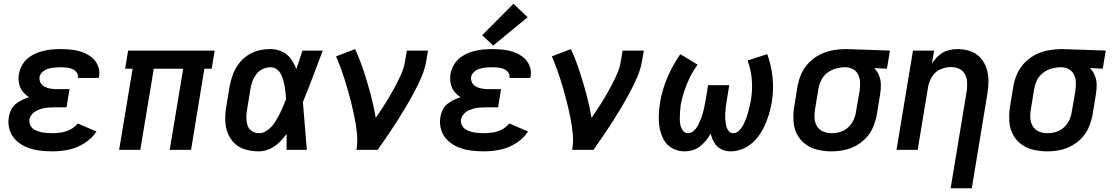

<svg xmlns="http://www.w3.org/2000/svg" viewBox="-20 -800 5944 1025"><path d="M261 8Q303 8 346.5 -1Q390 -10 430 -35Q470 -60 495 -98L395 -141Q379 -121 356 -109Q333 -97 308.5 -93Q284 -89 261 -89Q244 -89 227 -90.5Q210 -92 194 -96Q178 -100 164 -108Q150 -116 142.5 -130.5Q135 -145 137 -162Q140 -177 151 -190Q162 -203 177 -210Q192 -217 207.5 -221Q223 -225 238.5 -226Q254 -227 269 -227H335L351 -324H285Q268 -324 251.5 -326.5Q235 -329 220 -336Q205 -343 197 -357.5Q189 -372 191 -389Q194 -405 208 -417Q222 -429 238.5 -433.5Q255 -438 271 -439.5Q287 -441 303 -441Q319 -441 334.5 -439.5Q350 -438 364 -432.5Q378 -427 388 -415Q398 -403 396 -387Q396 -386 395 -384H507Q508 -388 509 -392Q514 -422 502.5 -449.5Q491 -477 469 -494.5Q447 -512 420 -521.5Q393 -531 363.5 -534.5Q334 -538 303 -538Q276 -538 248.5 -535Q221 -532 194 -523.5Q167 -515 142 -499Q117 -483 101.5 -458Q86 -433 81 -405Q77 -380 81.5 -355.5Q86 -331 100.5 -312.5Q115 -294 135 -281Q116 -275 98 -266.5Q80 -258 63.5 -244.5Q47 -231 38.5 -212.5Q30 -194 27 -175Q21 -139 31.5 -106Q42 -73 66.5 -50Q91 -27 122.5 -14Q154 -1 189.5 3.5Q225 8 261 8Z M616 0H729L801 -433H958L886 0H1000L1071 -433H1110L1126 -530H664L648 -433H688Z M1362 8Q1391 8 1419 -4.5Q1447 -17 1469.5 -38.5Q1492 -60 1510 -85Q1510 -43 1510 0H1618Q1612 -64 1607.5 -127.5Q1603 -191 1597 -255Q1625 -323 1651 -392Q1677 -461 1703 -530H1595Q1579 -480 1562 -431Q1551 -460 1533 -485.5Q1515 -511 1486 -524.5Q1457 -538 1423 -538Q1392 -538 1361 -530.5Q1330 -523 1302 -504.5Q1274 -486 1254 -459Q1234 -432 1223 -402Q1212 -372 1206 -341L1188 -231Q1182 -195 1182.5 -159Q1183 -123 1195.5 -90.5Q1208 -58 1232.5 -34.5Q1257 -11 1291.5 -1.5Q1326 8 1362 8ZM1362 -89Q1341 -89 1324 -100.5Q1307 -112 1301 -132Q1295 -152 1295 -173Q1295 -194 1299 -215L1317 -325Q1320 -346 1327.5 -366Q1335 -386 1348.5 -404Q1362 -422 1382.5 -431.5Q1403 -441 1423 -441Q1445 -441 1461 -427.5Q1477 -414 1484.5 -394.5Q1492 -375 1496.5 -354.5Q1501 -334 1503.5 -313Q1506 -292 1507 -270Q1498 -248 1488.5 -225.5Q1479 -203 1467.5 -181.5Q1456 -160 1442 -139.5Q1428 -119 1406.5 -104Q1385 -89 1362 -89Z M1883 0H1996Q2023 -38 2049 -76Q2075 -114 2099.5 -152.5Q2124 -191 2147.5 -230.5Q2171 -270 2192.5 -310.5Q2214 -351 2231.5 -392.5Q2249 -434 2256 -477L2265 -530H2152L2143 -477Q2137 -436 2118.5 -396.5Q2100 -357 2079 -319Q2058 -281 2034.5 -244Q2011 -207 1986 -171Q1975 -235 1958.5 -297Q1942 -359 1922 -419.5Q1902 -480 1876 -538L1774 -499Q1791 -460 1805 -420Q1819 -380 1831 -339.5Q1843 -299 1853.5 -257.5Q1864 -216 1872.5 -174Q1881 -132 1885.5 -88.5Q1890 -45 1883 0Z M2565 8Q2607 8 2650.5 -1Q2694 -10 2734 -35Q2774 -60 2799 -98L2699 -141Q2683 -121 2660 -109Q2637 -97 2612.5 -93Q2588 -89 2565 -89Q2548 -89 2531 -90.5Q2514 -92 2498 -96Q2482 -100 2468 -108Q2454 -116 2446.5 -130.5Q2439 -145 2441 -162Q2444 -177 2455 -190Q2466 -203 2481 -210Q2496 -217 2511.5 -221Q2527 -225 2542.5 -226Q2558 -227 2573 -227H2639L2655 -324H2589Q2572 -324 2555.5 -326.5Q2539 -329 2524 -336Q2509 -343 2501 -357.5Q2493 -372 2495 -389Q2498 -405 2512 -417Q2526 -429 2542.5 -433.5Q2559 -438 2575 -439.5Q2591 -441 2607 -441Q2623 -441 2638.5 -439.5Q2654 -438 2668 -432.5Q2682 -427 2692 -415Q2702 -403 2700 -387Q2700 -386 2699 -384H2811Q2812 -388 2813 -392Q2818 -422 2806.5 -449.5Q2795 -477 2773 -494.5Q2751 -512 2724 -521.5Q2697 -531 2667.5 -534.5Q2638 -538 2607 -538Q2580 -538 2552.5 -535Q2525 -532 2498 -523.5Q2471 -515 2446 -499Q2421 -483 2405.5 -458Q2390 -433 2385 -405Q2381 -380 2385.5 -355.5Q2390 -331 2404.5 -312.5Q2419 -294 2439 -281Q2420 -275 2402 -266.5Q2384 -258 2367.5 -244.5Q2351 -231 2342.5 -212.5Q2334 -194 2331 -175Q2325 -139 2335.5 -106Q2346 -73 2370.5 -50Q2395 -27 2426.5 -14Q2458 -1 2493.5 3.5Q2529 8 2565 8ZM2613 -557 2797 -708 2721 -780 2554 -612Z M3035 0H3148Q3175 -38 3201 -76Q3227 -114 3251.5 -152.5Q3276 -191 3299.5 -230.5Q3323 -270 3344.5 -310.5Q3366 -351 3383.5 -392.5Q3401 -434 3408 -477L3417 -530H3304L3295 -477Q3289 -436 3270.5 -396.5Q3252 -357 3231 -319Q3210 -281 3186.5 -244Q3163 -207 3138 -171Q3127 -235 3110.5 -297Q3094 -359 3074 -419.5Q3054 -480 3028 -538L2926 -499Q2943 -460 2957 -420Q2971 -380 2983 -339.5Q2995 -299 3005.5 -257.5Q3016 -216 3024.5 -174Q3033 -132 3037.5 -88.5Q3042 -45 3035 0Z M3634 8Q3655 8 3676.5 2Q3698 -4 3716 -18Q3734 -32 3748.5 -49.5Q3763 -67 3774 -87Q3780 -61 3793 -38.5Q3806 -16 3829.5 -4Q3853 8 3881 8Q3917 8 3951.5 -8Q3986 -24 4012 -52.5Q4038 -81 4055 -114.5Q4072 -148 4083 -183Q4094 -218 4100 -253Q4111 -320 4104.5 -385Q4098 -450 4076 -511L3971 -477Q3989 -428 3993.5 -375Q3998 -322 3989 -267Q3986 -250 3982 -233Q3978 -216 3973.5 -199Q3969 -182 3962.5 -165.5Q3956 -149 3948 -133Q3940 -117 3926 -103Q3912 -89 3895 -89Q3878 -89 3868.5 -102.5Q3859 -116 3856 -132Q3853 -148 3852 -164.5Q3851 -181 3852 -198Q3853 -215 3855 -231.5Q3857 -248 3860 -265L3873 -345H3760L3747 -265Q3744 -248 3740.5 -231Q3737 -214 3732.5 -197.5Q3728 -181 3721.5 -164.5Q3715 -148 3707 -132Q3699 -116 3684.5 -102.5Q3670 -89 3653 -89Q3636 -89 3625.5 -103.5Q3615 -118 3612 -134.5Q3609 -151 3609 -168.5Q3609 -186 3610.5 -204Q3612 -222 3614 -240Q3621 -277 3633 -314Q3645 -351 3663 -387Q3681 -423 3704 -455L3612 -511Q3571 -452 3543 -386.5Q3515 -321 3504 -254Q3498 -219 3497 -184Q3496 -149 3502 -115.5Q3508 -82 3524 -53Q3540 -24 3570 -8Q3600 8 3634 8Z M4419 8Q4452 8 4485 1.5Q4518 -5 4549.5 -22Q4581 -39 4605 -65.5Q4629 -92 4642 -124Q4655 -156 4661 -189L4679 -299Q4683 -325 4682.5 -350Q4682 -375 4672.5 -397.5Q4663 -420 4647 -437L4715 -433L4731 -530L4498 -538H4497Q4463 -538 4428 -532Q4393 -526 4360 -510Q4327 -494 4300.5 -467.5Q4274 -441 4259 -408Q4244 -375 4238 -341L4220 -231Q4214 -193 4216 -155Q4218 -117 4234 -85Q4250 -53 4279 -31Q4308 -9 4344.5 -0.5Q4381 8 4419 8ZM4421 -89Q4397 -89 4375.5 -97.5Q4354 -106 4342 -125.5Q4330 -145 4328.5 -168Q4327 -191 4331 -215L4349 -325Q4353 -349 4364.5 -372.5Q4376 -396 4397.5 -412Q4419 -428 4443.5 -434.5Q4468 -441 4492 -441Q4515 -441 4533.5 -431Q4552 -421 4561.5 -401.5Q4571 -382 4571.5 -359.5Q4572 -337 4569 -315L4550 -205Q4547 -182 4537 -160Q4527 -138 4508.5 -120.5Q4490 -103 4466.5 -96Q4443 -89 4421 -89Z M5055 205H5168L5251 -299Q5257 -334 5257 -369Q5257 -404 5246.5 -435.5Q5236 -467 5214 -491.5Q5192 -516 5160 -527Q5128 -538 5093 -538Q5067 -538 5040 -530.5Q5013 -523 4991.5 -503.5Q4970 -484 4955 -460L4967 -530H4854L4766 0H4879L4935 -338Q4940 -366 4956.5 -392Q4973 -418 5001 -430Q5029 -442 5057 -442Q5081 -442 5101 -432.5Q5121 -423 5131.5 -403.5Q5142 -384 5143 -361Q5144 -338 5141 -315Z M5571 8Q5604 8 5637 1.5Q5670 -5 5701.5 -22Q5733 -39 5757 -65.5Q5781 -92 5794 -124Q5807 -156 5813 -189L5831 -299Q5835 -325 5834.5 -350Q5834 -375 5824.5 -397.5Q5815 -420 5799 -437L5867 -433L5883 -530L5650 -538H5649Q5615 -538 5580 -532Q5545 -526 5512 -510Q5479 -494 5452.5 -467.5Q5426 -441 5411 -408Q5396 -375 5390 -341L5372 -231Q5366 -193 5368 -155Q5370 -117 5386 -85Q5402 -53 5431 -31Q5460 -9 5496.5 -0.5Q5533 8 5571 8ZM5573 -89Q5549 -89 5527.5 -97.5Q5506 -106 5494 -125.5Q5482 -145 5480.5 -168Q5479 -191 5483 -215L5501 -325Q5505 -349 5516.5 -372.5Q5528 -396 5549.5 -412Q5571 -428 5595.5 -434.5Q5620 -441 5644 -441Q5667 -441 5685.5 -431Q5704 -421 5713.5 -401.5Q5723 -382 5723.5 -359.5Q5724 -337 5721 -315L5702 -205Q5699 -182 5689 -160Q5679 -138 5660.5 -120.5Q5642 -103 5618.5 -96Q5595 -89 5573 -89Z"/></svg>

Font: Iosevka Sparkle Semibold
Style: Italic
Weight: 600
Italic angle: -9°
Designer: Belleve Invis
Foundry: Belleve Invis
Version: Version 4.5.0; ttfautohint (v1.8.3)